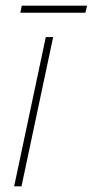

<svg xmlns="http://www.w3.org/2000/svg" viewBox="-20 -659 328 679"><path d="M30 0 142 -528H168L56 0ZM52 -614 57 -639H288L282 -614Z"/></svg>

Font: Noto Sans Disp Thin
Style: Italic
Weight: 100
Italic angle: -12°
Designer: Monotype Design Team
Foundry: Monotype Imaging Inc.
Version: Version 2.000;GOOG;noto-source:20170915:90ef993387c0